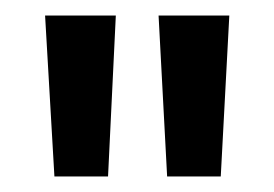

<svg xmlns="http://www.w3.org/2000/svg" viewBox="-20 -775 353 247"><path d="M195 -548 184 -755H275L264 -548ZM50 -548 38 -755H129L119 -548Z"/></svg>

Font: DM Sans 16pt Medium
Style: Regular
Weight: 500
Version: Version 4.004;gftools[0.9.30]